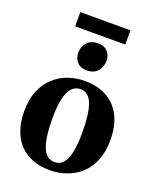

<svg xmlns="http://www.w3.org/2000/svg" viewBox="-168 -1021 919 1130"><g transform="rotate(20 291.5 -456.0)"><path d="M24 -265Q24 -338.5 46.5 -392.8Q69 -447 107.8 -482.5Q146.5 -518 196 -535.5Q245.5 -553 299.5 -553Q381.5 -553 439.5 -520.2Q497.5 -487.5 528.2 -425.8Q559 -364 559 -276.5Q559 -202 536.5 -147.8Q514 -93.5 475.2 -58.2Q436.5 -23 387 -5.8Q337.5 11.5 283 11.5Q222.5 11.5 174.5 -7Q126.5 -25.5 93 -61Q59.5 -96.5 41.8 -148Q24 -199.5 24 -265ZM293.5 -43Q325.5 -43 346.5 -66.2Q367.5 -89.5 378 -138.2Q388.5 -187 388.5 -263Q388.5 -318 383.5 -361.5Q378.5 -405 367.5 -435.8Q356.5 -466.5 338 -482.8Q319.5 -499 292.5 -499Q260 -499 238.2 -475.8Q216.5 -452.5 205.5 -403.8Q194.5 -355 194.5 -278Q194.5 -223.5 199.8 -180Q205 -136.5 216.8 -105.8Q228.5 -75 247.2 -59Q266 -43 293.5 -43ZM286.5 -615Q246.5 -615 225.8 -639.2Q205 -663.5 205 -695Q205 -733 228.5 -760.2Q252 -787.5 296.5 -787.5H297.5Q337 -787.5 357.8 -764Q378.5 -740.5 378.5 -709Q378.5 -671 355.2 -643Q332 -615 287.5 -615ZM449 -924.5V-835.5H135V-924.5Z"/></g></svg>

Font: Merriweather 60pt ExtraBold
Style: Regular
Weight: 800
Version: Version 2.100